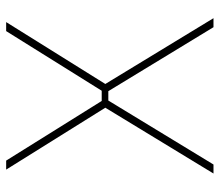

<svg xmlns="http://www.w3.org/2000/svg" viewBox="-66 -664 730 639"><g transform="rotate(-90 299.5 -345.0)"><path d="M545 -690 339 -360 558 0H528L309 -360L515 -690ZM84 -690 290 -360 71 0H41L260 -360L54 -690ZM330 -372V-350H278V-372Z"/></g></svg>

Font: Exo 2 Thin
Style: Regular
Weight: 250
Designer: Natanael Gama
Foundry: Natanael Gama
Version: Version 2.010